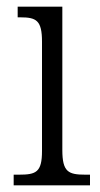

<svg xmlns="http://www.w3.org/2000/svg" viewBox="-20 -556 300 576"><path d="M21 0H250V-32H236C185 -32 167 -40 167 -106V-536H33V-504H41C89 -504 106 -495 106 -431V-103C106 -39 88 -32 37 -32H21Z"/></svg>

Font: Noto Serif Myanmar Condensed Light
Style: Regular
Weight: 300
Width: 3
Designer: Ben Mitchell and the Monotype Design Team
Foundry: Monotype Imaging Inc.
Version: Version 2.106